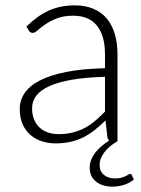

<svg xmlns="http://www.w3.org/2000/svg" viewBox="-20 -526 526 715"><path d="M464 121.5Q469 121.5 470.5 125.5L478.5 142.5Q464.5 154.5 443.5 161.8Q422.5 169 399 169Q361 169 337.5 150.2Q314 131.5 314 98.5Q314 82.5 320.2 67.8Q326.5 53 336.8 40.2Q347 27.5 360 16.8Q373 6 386.5 -2.5Q381.5 -7 380 -14L373 -77.5Q352.5 -57.5 332.2 -41.5Q312 -25.5 290 -14.5Q268 -3.5 242.5 2.2Q217 8 186.5 8Q161 8 137 0.5Q113 -7 94.5 -22.5Q76 -38 64.8 -62.2Q53.5 -86.5 53.5 -120.5Q53.5 -152 71.5 -179Q89.5 -206 127.8 -226Q166 -246 226.2 -258Q286.5 -270 371 -272V-324Q371 -393 341.2 -430.2Q311.5 -467.5 253 -467.5Q217 -467.5 191.8 -457.5Q166.5 -447.5 149 -435.5Q131.5 -423.5 120.5 -413.5Q109.5 -403.5 102 -403.5Q96.5 -403.5 93 -406Q89.5 -408.5 87 -412.5L78.5 -427Q117.5 -466 160.5 -486Q203.5 -506 258 -506Q298 -506 328 -493.2Q358 -480.5 377.8 -456.8Q397.5 -433 407.5 -399.2Q417.5 -365.5 417.5 -324V0Q407.5 5.5 396 14Q384.5 22.5 374.5 33.8Q364.5 45 357.8 58.8Q351 72.5 351 88Q351 112 367 125.2Q383 138.5 408 138.5Q422 138.5 431.5 135.8Q441 133 447.5 130Q454 127 457.8 124.2Q461.5 121.5 464 121.5ZM198.5 -26.5Q227.5 -26.5 251.8 -32.8Q276 -39 296.8 -50.2Q317.5 -61.5 335.5 -77Q353.5 -92.5 371 -110.5V-240Q300 -238 248.8 -229.2Q197.5 -220.5 164.2 -205.5Q131 -190.5 115.2 -169.8Q99.5 -149 99.5 -122.5Q99.5 -97.5 107.8 -79.2Q116 -61 129.5 -49.2Q143 -37.5 161 -32Q179 -26.5 198.5 -26.5Z"/></svg>

Font: Lato TR Light
Style: Regular
Weight: 300
Designer: Lukasz Dziedzic
Foundry: Lukasz Dziedzic
Version: Version 1.104 2013